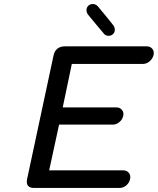

<svg xmlns="http://www.w3.org/2000/svg" viewBox="-20 -929 780 949"><path d="M149 0Q105 0 114 -44L244 -652Q253 -700 302 -700H705Q723 -700 733 -687.5Q743 -675 739 -657Q734 -638 719 -625.5Q704 -613 686 -613H335L290 -398H556Q573 -398 583 -385.5Q593 -373 589 -356Q585 -338 570 -325.5Q555 -313 538 -313H272L223 -87H589Q607 -87 617 -74.5Q627 -62 623 -44Q619 -25 604 -12.5Q589 0 571 0ZM494 -762Q493 -763 481 -777.5Q469 -792 454.5 -809Q440 -826 428 -841Q416 -856 415 -857Q407 -868 407.5 -880.5Q408 -893 418 -902Q426 -909 439 -909Q452 -909 461 -900Q463 -899 475 -884Q487 -869 501.5 -852Q516 -835 527.5 -820Q539 -805 540 -804Q548 -793 547.5 -780.5Q547 -768 538 -760Q530 -752 516 -752Q502 -752 494 -762Z"/></svg>

Font: Sepalumica Med
Style: Italic
Weight: 500
Italic angle: -12°
Designer: Julieta Ulanovsky
Foundry: Julieta Ulanovsky
Version: Version 7.200